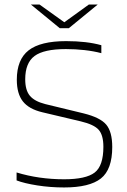

<svg xmlns="http://www.w3.org/2000/svg" viewBox="-20 -818 557 845"><path d="M335 -284 166 -324Q107 -338 80.5 -372Q54 -406 54 -467Q54 -556 106 -596.5Q158 -637 271 -637Q317 -637 355.5 -632.5Q394 -628 426 -619V-584Q392 -593 352 -597.5Q312 -602 270 -602Q173 -602 132 -571.5Q91 -541 91 -469Q91 -421 111.5 -396.5Q132 -372 179 -360L348 -319Q421 -301 447.5 -269.5Q474 -238 474 -171Q474 -72 424 -32.5Q374 7 262 7Q201 7 144 -2Q87 -11 53 -24V-59Q102 -44 154.5 -36.5Q207 -29 262 -29Q358 -29 396.5 -58.5Q435 -88 435 -172Q435 -223 414.5 -246.5Q394 -270 335 -284ZM116 -798H154L263 -720L371 -798H410L283 -694H243Z"/></svg>

Font: Blinker ExtraLight
Style: Regular
Weight: 200
Designer: Juergen Huber
Foundry: supertype
Version: Version 1.017;hotconv 1.0.117;makeotfexe 2.5.65602